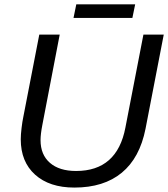

<svg xmlns="http://www.w3.org/2000/svg" viewBox="-20 -846 767 876"><path d="M319.3 9.8Q205.6 9.8 140.1 -49.1Q74.7 -107.9 74.7 -210.4Q74.7 -231.9 78.4 -262Q82 -292 85.9 -310.1L159.2 -688H252.4L173.3 -276.4Q165 -233.9 165 -206.5Q165 -140.1 207.8 -103Q250.5 -65.9 327.1 -65.9Q514.6 -65.9 552.2 -264.2L634.3 -688H727.1L644 -258.8Q617.7 -125.5 535.6 -57.9Q453.6 9.8 319.3 9.8ZM584 -764.2H315.4L328.1 -826.2H596.7Z"/></svg>

Font: Liberation Sans
Style: Italic
Weight: 400
Italic angle: -12°
Designer: Steve Matteson
Foundry: Ascender Corporation
Version: Version 2.1.5